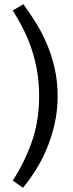

<svg xmlns="http://www.w3.org/2000/svg" viewBox="-20 -730 341 903"><path d="M90 -710Q120 -669 149 -622.5Q178 -576 200.5 -523Q223 -470 237 -409Q251 -348 251 -278Q251 -208 236.5 -145.5Q222 -83 199 -28.5Q176 26 147 71.5Q118 117 88 153L40 119Q95 35 129.5 -62.5Q164 -160 164 -278Q164 -337 155.5 -389.5Q147 -442 131.5 -490.5Q116 -539 93 -586Q70 -633 40 -681Z"/></svg>

Font: Mukta
Style: Regular
Weight: 400
Designer: Girish Dalvi and Yashodeep Gholap
Foundry: Ek Type
Version: Version 2.538;PS 1.001;hotconv 16.6.51;makeotf.lib2.5.65220;